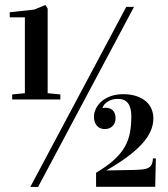

<svg xmlns="http://www.w3.org/2000/svg" viewBox="-20 -741 664 761"><path d="M18.6 -672.4V-692.4L115.7 -703.1L160.2 -721.2L168.9 -707V-371.6L219.2 -366.7V-346.7H28.3V-366.7L78.6 -371.6V-672.4ZM100.1 0 480.5 -713.9H511.2L130.9 0ZM352.5 -278.3Q352.5 -294.9 360.4 -310.8Q368.2 -326.7 382.8 -339.4Q397.5 -352.1 418.9 -359.9Q440.4 -367.7 468.3 -367.7Q498 -367.7 520.5 -360.1Q543 -352.5 558.1 -339.6Q573.2 -326.7 580.6 -309.1Q587.9 -291.5 587.9 -272Q587.9 -218.8 540.8 -168.5Q493.7 -118.2 402.8 -66.4V-65.4L509.3 -67.4Q531.2 -67.9 545.7 -69.6Q560.1 -71.3 568.8 -76.2Q577.6 -81.1 581.5 -89.8Q585.4 -98.6 586.4 -113.3H597.7L595.2 -0.5H360.8V-56.2Q404.8 -82.5 432.1 -107.4Q459.5 -132.3 474.6 -159.2Q489.7 -186 495.1 -215.6Q500.5 -245.1 500.5 -280.3Q500.5 -349.1 447.8 -349.1Q423.3 -349.1 406.7 -338.1Q390.1 -327.1 386.2 -313V-312Q389.6 -314 397.5 -314Q418 -314 428 -302.7Q438 -291.5 438 -272.5Q438 -253.4 426.3 -241.5Q414.6 -229.5 395.5 -229.5Q375 -229.5 363.8 -242.9Q352.5 -256.3 352.5 -278.3Z"/></svg>

Font: Vidaloka
Style: Regular
Weight: 400
Designer: Cyreal (www.cyreal.org)
Foundry: Cyreal (www.cyreal.org)
Version: Version 1.011